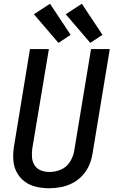

<svg xmlns="http://www.w3.org/2000/svg" viewBox="-20 -997 616 1025"><path d="M242 8Q273 8 305 2Q337 -4 367 -19.5Q397 -35 420 -60Q443 -85 456 -115Q469 -145 474 -177L566 -735H466L376 -191Q371 -161 353 -132.5Q335 -104 305 -91.5Q275 -79 244 -79Q220 -79 199 -87Q178 -95 165.5 -113.5Q153 -132 151 -155.5Q149 -179 152 -202L241 -735H140L55 -217Q49 -181 51 -145Q53 -109 68.5 -79Q84 -49 111 -28.5Q138 -8 172.5 0Q207 8 242 8ZM462 -768 527 -811 417 -977 331 -921ZM292 -768 357 -811 247 -977 161 -921Z"/></svg>

Font: Iosevka Sparkle Medium
Style: Italic
Weight: 500
Italic angle: -9°
Designer: Belleve Invis
Foundry: Belleve Invis
Version: Version 4.5.0; ttfautohint (v1.8.3)